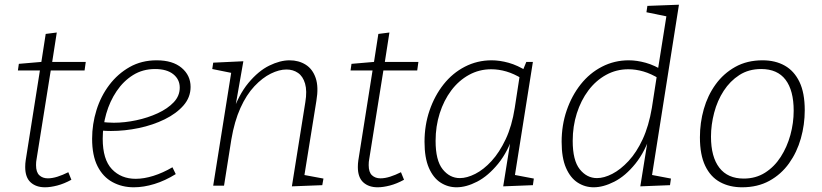

<svg xmlns="http://www.w3.org/2000/svg" viewBox="-20 -788 3490 815"><path d="M283 -25Q252 -8 223 -0.5Q194 7 171 7Q133 7 110 -14Q87 -35 87 -79Q87 -87 87.5 -93.5Q88 -100 89 -107L151 -499L158 -489H56L60 -517L165 -526L154 -515L174 -644L221 -650L200 -515L193 -525H344L339 -489H186L197 -499L135 -111Q134 -107 133.5 -100.5Q133 -94 133 -87Q133 -57 147 -44Q161 -31 183 -31Q202 -31 224 -38Q246 -45 270 -57Z M548 7Q498 7 457.5 -15Q417 -37 394 -82.5Q371 -128 371 -199Q371 -261 389.5 -320.5Q408 -380 444 -427.5Q480 -475 530.5 -503.5Q581 -532 645 -532Q713 -532 751 -500Q789 -468 789 -419Q789 -375 759 -340.5Q729 -306 679 -281.5Q629 -257 569.5 -244.5Q510 -232 451 -232Q439 -232 429 -232.5Q419 -233 409 -234L413 -270Q425 -269 437.5 -268Q450 -267 463 -267Q509 -267 558.5 -277.5Q608 -288 650 -307.5Q692 -327 717.5 -354Q743 -381 743 -416Q743 -451 715.5 -473Q688 -495 638 -495Q586 -495 545 -469.5Q504 -444 475 -401Q446 -358 431 -305.5Q416 -253 416 -199Q416 -111 455 -70Q494 -29 556 -29Q591 -29 631 -41.5Q671 -54 712 -78L726 -49Q681 -21 635.5 -7Q590 7 548 7Z M1219 3 1276 -354Q1284 -402 1275 -433Q1266 -464 1245 -478.5Q1224 -493 1196 -493Q1165 -493 1129.5 -475.5Q1094 -458 1060 -422Q1026 -386 1000.5 -329.5Q975 -273 962 -196L931 0H885L965 -502L980 -475L881 -495L885 -522L1013 -528L976 -317L963 -299Q992 -385 1034.5 -436Q1077 -487 1123 -509.5Q1169 -532 1209 -532Q1248 -532 1277.5 -513.5Q1307 -495 1320 -457Q1333 -419 1323 -360L1270 -31L1251 -49L1353 -30L1348 -2Z M1695 -25Q1664 -8 1635 -0.5Q1606 7 1583 7Q1545 7 1522 -14Q1499 -35 1499 -79Q1499 -87 1499.5 -93.5Q1500 -100 1501 -107L1563 -499L1570 -489H1468L1472 -517L1577 -526L1566 -515L1586 -644L1633 -650L1612 -515L1605 -525H1756L1751 -489H1598L1609 -499L1547 -111Q1546 -107 1545.5 -100.5Q1545 -94 1545 -87Q1545 -57 1559 -44Q1573 -31 1595 -31Q1614 -31 1636 -38Q1658 -45 1682 -57Z M1918 7Q1881 7 1850 -13Q1819 -33 1800.5 -75.5Q1782 -118 1782 -186Q1782 -257 1803.5 -319.5Q1825 -382 1863 -430Q1901 -478 1953.5 -505Q2006 -532 2067 -532Q2101 -532 2139 -521.5Q2177 -511 2218 -485L2198 -486L2214 -525H2242L2162 -21L2146 -49L2246 -30L2242 -2L2116 3L2150 -209L2163 -226Q2137 -145 2094.5 -93Q2052 -41 2005.5 -17Q1959 7 1918 7ZM1932 -32Q1962 -32 1997.5 -50Q2033 -68 2066.5 -104.5Q2100 -141 2126.5 -197Q2153 -253 2165 -330L2187 -473L2196 -454Q2162 -475 2129.5 -484.5Q2097 -494 2065 -494Q2014 -494 1970.5 -470Q1927 -446 1895.5 -404Q1864 -362 1846.5 -307Q1829 -252 1829 -190Q1829 -107 1859 -69.5Q1889 -32 1932 -32Z M2500 7Q2463 7 2432 -13Q2401 -33 2382.5 -75.5Q2364 -118 2364 -186Q2364 -257 2385.5 -319.5Q2407 -382 2445 -430Q2483 -478 2535.5 -505Q2588 -532 2649 -532Q2683 -532 2721 -521.5Q2759 -511 2800 -485L2772 -488L2812 -740L2827 -715L2724 -736L2728 -763L2862 -768L2744 -21L2728 -49L2828 -30L2824 -2L2698 3L2732 -209L2745 -226Q2719 -145 2677 -93Q2635 -41 2588 -17Q2541 7 2500 7ZM2514 -32Q2544 -32 2579 -50Q2614 -68 2648 -104.5Q2682 -141 2708 -197Q2734 -253 2747 -330L2769 -472L2778 -454Q2744 -475 2711.5 -484.5Q2679 -494 2647 -494Q2596 -494 2552.5 -470Q2509 -446 2477.5 -404Q2446 -362 2428.5 -307Q2411 -252 2411 -190Q2411 -107 2441 -69.5Q2471 -32 2514 -32Z M3217 -532Q3271 -532 3311 -509.5Q3351 -487 3373.5 -440.5Q3396 -394 3396 -320Q3396 -259 3379.5 -200.5Q3363 -142 3329.5 -95Q3296 -48 3246 -20.5Q3196 7 3130 7Q3077 7 3036.5 -15Q2996 -37 2973.5 -84Q2951 -131 2951 -205Q2951 -267 2967.5 -325Q2984 -383 3017.5 -429.5Q3051 -476 3101 -504Q3151 -532 3217 -532ZM3211 -495Q3158 -495 3118.5 -469.5Q3079 -444 3052 -402.5Q3025 -361 3011.5 -309.5Q2998 -258 2998 -208Q2998 -122 3033.5 -76Q3069 -30 3137 -30Q3188 -30 3227.5 -55Q3267 -80 3294 -122Q3321 -164 3335 -215Q3349 -266 3349 -318Q3349 -404 3314.5 -449.5Q3280 -495 3211 -495Z"/></svg>

Font: Bitter Thin Light
Style: Italic
Weight: 300
Italic angle: -9°
Version: Version 2.002